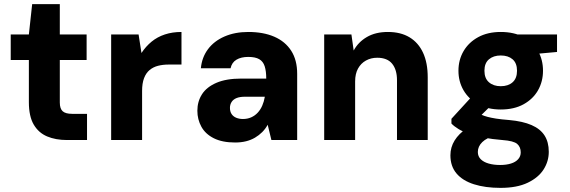

<svg xmlns="http://www.w3.org/2000/svg" viewBox="-20 -679 2764 931"><path d="M305 0Q250 0 208.5 -17.5Q167 -35 143.5 -75Q120 -115 120 -184V-388H32V-512H120L136 -659H270V-512H400V-388H270V-182Q270 -152 284 -139.5Q298 -127 330 -127H402V0Z M519 0V-512H652L666 -422Q687 -454 715 -477Q743 -500 779.5 -512Q816 -524 860 -524V-366H798Q770 -366 746.5 -360Q723 -354 705.5 -339.5Q688 -325 678.5 -300Q669 -275 669 -238V0Z M1120 12Q1058 12 1017 -8.5Q976 -29 956.5 -64.5Q937 -100 937 -142Q937 -187 959.5 -222Q982 -257 1029.5 -277.5Q1077 -298 1150 -298H1271Q1271 -334 1263.5 -357.5Q1256 -381 1237 -392Q1218 -403 1184 -403Q1149 -403 1126.5 -389.5Q1104 -376 1098 -348H954Q959 -401 988.5 -440.5Q1018 -480 1068.5 -502Q1119 -524 1184 -524Q1257 -524 1310 -501Q1363 -478 1392 -433Q1421 -388 1421 -321V0H1296L1278 -74Q1267 -54 1251.5 -38.5Q1236 -23 1216.5 -11.5Q1197 0 1173 6Q1149 12 1120 12ZM1158 -102Q1180 -102 1198 -110Q1216 -118 1229.5 -132.5Q1243 -147 1251.5 -166.5Q1260 -186 1264 -209V-210H1168Q1143 -210 1127 -203.5Q1111 -197 1103 -184.5Q1095 -172 1095 -156Q1095 -138 1103 -126Q1111 -114 1125.5 -108Q1140 -102 1158 -102Z M1552 0V-512H1684L1695 -434Q1717 -475 1759 -499.5Q1801 -524 1861 -524Q1923 -524 1966 -498Q2009 -472 2031.5 -423Q2054 -374 2054 -304V0H1905V-290Q1905 -341 1881.5 -370Q1858 -399 1809 -399Q1779 -399 1754.5 -385.5Q1730 -372 1716 -346.5Q1702 -321 1702 -284V0Z M2407 232Q2333 232 2278 214.5Q2223 197 2193.5 162Q2164 127 2164 74Q2164 35 2184.5 2Q2205 -31 2243 -56.5Q2281 -82 2334 -100L2386 -24Q2340 -11 2318.5 10Q2297 31 2297 58Q2297 79 2311 93Q2325 107 2349.5 114Q2374 121 2405 121Q2435 121 2457.5 114Q2480 107 2492.5 93Q2505 79 2505 60Q2505 34 2488 19Q2471 4 2416 0Q2367 -4 2327 -11.5Q2287 -19 2256 -29.5Q2225 -40 2203 -53.5Q2181 -67 2169 -80V-103L2279 -223L2385 -191L2249 -57L2295 -134Q2305 -127 2316 -122Q2327 -117 2343.5 -112.5Q2360 -108 2385 -104Q2410 -100 2449 -97Q2515 -91 2557.5 -72.5Q2600 -54 2620.5 -22Q2641 10 2641 57Q2641 103 2616 142.5Q2591 182 2539 207Q2487 232 2407 232ZM2408 -148Q2345 -148 2298.5 -173.5Q2252 -199 2227.5 -241.5Q2203 -284 2203 -336Q2203 -389 2228 -431.5Q2253 -474 2299 -499Q2345 -524 2408 -524Q2473 -524 2519 -499Q2565 -474 2589 -431.5Q2613 -389 2613 -336Q2613 -284 2589 -241.5Q2565 -199 2519 -173.5Q2473 -148 2408 -148ZM2408 -261Q2444 -261 2465.5 -280Q2487 -299 2487 -336Q2487 -373 2465.5 -391.5Q2444 -410 2408 -410Q2373 -410 2351 -391.5Q2329 -373 2329 -336Q2329 -299 2351 -280Q2373 -261 2408 -261ZM2494 -410 2473 -512H2681V-427Z"/></svg>

Font: DM Sans 12pt Black
Style: Regular
Weight: 900
Version: Version 4.004;gftools[0.9.30]